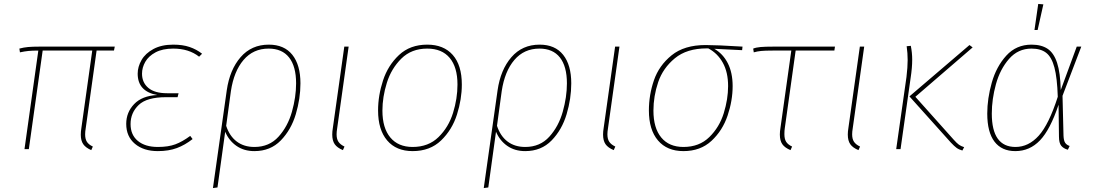

<svg xmlns="http://www.w3.org/2000/svg" viewBox="-20 -755 5537 972"><path d="M414 -106Q411 -88 411 -75Q411 -51 420 -37Q429 -23 450 -13L442 5Q414 -7 401.5 -25Q389 -43 389 -73Q389 -89 392 -107L447 -499H196L126 0H104L174 -499Q143 -499 123.5 -497Q104 -495 81 -490L78 -509Q100 -515 122.5 -517Q145 -519 181 -519H561L557 -499H469Z M619 -128Q619 -186 659 -228Q699 -270 776 -274Q677 -292 677 -382Q677 -417 696.5 -451Q716 -485 757 -507Q798 -529 857 -529Q905 -529 940 -517Q975 -505 1003 -483L988 -468Q936 -509 857 -509Q803 -509 767.5 -490Q732 -471 715.5 -442Q699 -413 699 -382Q699 -337 731 -310Q763 -283 826 -283H884L879 -263H821Q723 -263 682 -223.5Q641 -184 641 -127Q641 -72 678 -41.5Q715 -11 779 -11Q832 -11 868 -24.5Q904 -38 943 -67L955 -51Q917 -21 875.5 -5.5Q834 10 779 10Q707 10 663 -27Q619 -64 619 -128Z M1501 -333Q1501 -256 1477.5 -177Q1454 -98 1401.5 -44Q1349 10 1268 10Q1215 10 1177 -16.5Q1139 -43 1120 -88L1081 194L1058 197L1128 -298Q1143 -402 1198 -465.5Q1253 -529 1341 -529Q1419 -529 1460 -477.5Q1501 -426 1501 -333ZM1479 -333Q1479 -419 1443.5 -464Q1408 -509 1340 -509Q1262 -509 1213 -451.5Q1164 -394 1149 -294L1125 -118Q1142 -66 1178.5 -38.5Q1215 -11 1268 -11Q1343 -11 1390 -63Q1437 -115 1458 -189.5Q1479 -264 1479 -333Z M1687 -106Q1684 -88 1684 -75Q1684 -51 1693.5 -37Q1703 -23 1724 -13L1716 5Q1687 -7 1674.5 -25Q1662 -43 1662 -74Q1662 -89 1665 -107L1723 -519H1745Z M1894 -196Q1894 -271 1919 -347.5Q1944 -424 2000 -476.5Q2056 -529 2143 -529Q2226 -529 2272 -477Q2318 -425 2318 -327Q2318 -253 2293.5 -175.5Q2269 -98 2213 -44Q2157 10 2069 10Q1986 10 1940 -44Q1894 -98 1894 -196ZM2296 -327Q2296 -415 2256.5 -462Q2217 -509 2143 -509Q2063 -509 2012 -458.5Q1961 -408 1938.5 -336Q1916 -264 1916 -195Q1916 -107 1956 -59Q1996 -11 2069 -11Q2149 -11 2200 -61Q2251 -111 2273.5 -183.5Q2296 -256 2296 -327Z M2872 -333Q2872 -256 2848.5 -177Q2825 -98 2772.5 -44Q2720 10 2639 10Q2586 10 2548 -16.5Q2510 -43 2491 -88L2452 194L2429 197L2499 -298Q2514 -402 2569 -465.5Q2624 -529 2712 -529Q2790 -529 2831 -477.5Q2872 -426 2872 -333ZM2850 -333Q2850 -419 2814.5 -464Q2779 -509 2711 -509Q2633 -509 2584 -451.5Q2535 -394 2520 -294L2496 -118Q2513 -66 2549.5 -38.5Q2586 -11 2639 -11Q2714 -11 2761 -63Q2808 -115 2829 -189.5Q2850 -264 2850 -333Z M3058 -106Q3055 -88 3055 -75Q3055 -51 3064.5 -37Q3074 -23 3095 -13L3087 5Q3058 -7 3045.5 -25Q3033 -43 3033 -74Q3033 -89 3036 -107L3094 -519H3116Z M3265 -196Q3265 -274 3290.5 -348.5Q3316 -423 3380 -475Q3444 -527 3552 -527Q3608 -527 3739 -519L3737 -501L3596 -508Q3640 -483 3664.5 -435Q3689 -387 3689 -319Q3689 -246 3663.5 -170Q3638 -94 3582 -42Q3526 10 3440 10Q3357 10 3311 -44Q3265 -98 3265 -196ZM3666 -319Q3666 -389 3639.5 -437Q3613 -485 3566 -510H3558Q3457 -510 3396.5 -460Q3336 -410 3312 -339Q3288 -268 3288 -195Q3288 -107 3327.5 -59Q3367 -11 3440 -11Q3520 -11 3571 -61Q3622 -111 3644 -182Q3666 -253 3666 -319Z M3953 -106Q3951 -94 3951 -76Q3951 -51 3960 -37Q3969 -23 3990 -13L3982 5Q3953 -7 3940.5 -25Q3928 -43 3928 -74Q3928 -89 3931 -107L3986 -499H3891Q3853 -499 3833 -497Q3813 -495 3796 -490L3793 -509Q3808 -515 3831 -517Q3854 -519 3897 -519H4207L4204 -499H4008Z M4297 -106Q4294 -88 4294 -75Q4294 -51 4303.5 -37Q4313 -23 4334 -13L4326 5Q4297 -7 4284.5 -25Q4272 -43 4272 -74Q4272 -89 4275 -107L4333 -519H4355Z M4794 -33 4584 -267 4888 -527 4904 -515 4614 -265 4808 -48Q4824 -30 4834.5 -22.5Q4845 -15 4861 -10L4852 7Q4834 2 4822.5 -6.5Q4811 -15 4794 -33ZM4569 -365Q4575 -415 4575 -451Q4575 -486 4570 -521L4591 -523Q4598 -488 4598 -453Q4598 -412 4590 -360L4539 0H4517Z M5350 -299 5431 -519H5454L5359 -270L5364 -68Q5365 -43 5372.5 -32Q5380 -21 5395 -16L5386 3Q5364 -3 5352.5 -17Q5341 -31 5341 -64L5339 -225Q5297 -99 5245 -44.5Q5193 10 5120 10Q5051 10 5014.5 -38Q4978 -86 4978 -180Q4978 -256 5001 -337Q5024 -418 5074.5 -473.5Q5125 -529 5202 -529Q5252 -529 5283.5 -508Q5315 -487 5331.5 -437Q5348 -387 5350 -299ZM5001 -180Q5001 -11 5121 -11Q5187 -11 5238.5 -68Q5290 -125 5335 -265Q5332 -361 5318 -413.5Q5304 -466 5276.5 -487.5Q5249 -509 5202 -509Q5134 -509 5088.5 -457Q5043 -405 5022 -329Q5001 -253 5001 -180ZM5236 -735 5262 -733 5233 -603H5217Z"/></svg>

Font: Fira Sans Thin
Style: Italic
Weight: 250
Italic angle: -8°
Designer: Carrois Corporate & Edenspiekermann AG
Foundry: Carrois Corporate GbR & Edenspiekermann AG
Version: Version 4.203